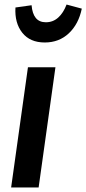

<svg xmlns="http://www.w3.org/2000/svg" viewBox="-20 -825 380 845"><path d="M150 0H29L103 -529H224ZM48 -792 119 -802Q122 -765 137.5 -746Q153 -727 182 -727Q213 -727 236 -747.5Q259 -768 273 -805L340 -787Q326 -719 283 -678.5Q240 -638 177 -638Q112 -638 78 -681Q44 -724 48 -792Z"/></svg>

Font: Fira Sans Condensed Medium
Style: Italic
Weight: 500
Width: 3
Italic angle: -8°
Designer: bBox Type GmbH & Carrois Corporate GbR & Edenspiekermann AG
Foundry: bBox Type GmbH & Carrois Corporate GbR & Edenspiekermann AG
Version: Version 4.301